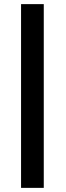

<svg xmlns="http://www.w3.org/2000/svg" viewBox="-20 -830 320 930"><path d="M82 -810H192V80H82Z"/></svg>

Font: Murecho
Style: Bold
Weight: 700
Designer: Neil Summerour
Foundry: Positype
Version: Version 1.010; ttfautohint (v1.8.3)